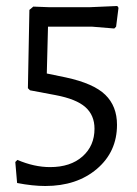

<svg xmlns="http://www.w3.org/2000/svg" viewBox="-20 -522 458 640"><path d="M371 -502 375 -496 367 -433 361 -427 288 -433H140L136 -277L199 -264Q292 -244 331 -206Q370 -168 370 -106Q370 -16 303 41Q236 98 131 98Q89 98 37 88L31 18L38 11Q94 35 147 35Q215 35 255 -0.5Q295 -36 295 -93Q295 -138 264.5 -165Q234 -192 165 -205L80 -221L73 -228L78 -489L91 -500L144 -498H279Z"/></svg>

Font: Alegreya Sans SC
Style: Regular
Weight: 400
Designer: Juan Pablo del Peral
Foundry: Huerta Tipografica
Version: Version 2.007